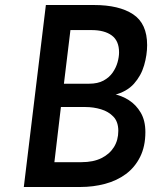

<svg xmlns="http://www.w3.org/2000/svg" viewBox="-20 -746 659 766"><path d="M355 -726Q455 -726 511 -689Q567 -652 567 -566Q567 -527 555 -485.5Q543 -444 514.5 -412Q486 -380 435 -367L432 -371Q465 -365 494 -346.5Q523 -328 541.5 -296.5Q560 -265 560 -219Q560 -162 539 -120Q518 -78 482 -51.5Q446 -25 399 -12.5Q352 0 301 0H75L163 -726ZM335 -412Q370 -412 393 -424.5Q416 -437 429.5 -456.5Q443 -476 449 -497.5Q455 -519 455 -537Q455 -583 426 -604.5Q397 -626 345 -626H261L235 -412ZM305 -99Q352 -99 384.5 -115Q417 -131 434.5 -159Q452 -187 452 -224Q452 -260 432.5 -280.5Q413 -301 383 -310Q353 -319 321 -319H223L197 -99Z"/></svg>

Font: Josefin Sans Medium
Style: Italic
Weight: 500
Italic angle: -7°
Designer: Santiago Orozco
Foundry: Typemade
Version: Version 2.000